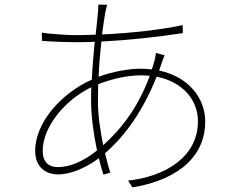

<svg xmlns="http://www.w3.org/2000/svg" viewBox="-20 -793 1040 841"><path d="M432 -157C419 -221 409 -289 409 -348C409 -373 410 -399 410 -424C462 -444 529 -463 598 -463C611 -463 624 -462 636 -461C587 -327 514 -230 432 -157ZM234 -61C192 -61 167 -84 167 -132C167 -237 264 -355 380 -411C379 -391 379 -371 379 -351C379 -284 390 -205 405 -134C342 -83 282 -61 234 -61ZM663 -561C662 -551 660 -541 658 -532C654 -517 650 -503 645 -489C629 -491 611 -492 593 -492C544 -492 473 -479 412 -457C414 -511 419 -564 424 -611C542 -617 671 -631 781 -648L780 -683C688 -663 555 -648 427 -642C432 -681 437 -714 441 -737C443 -748 447 -766 450 -772L411 -773C411 -766 410 -753 409 -738C407 -714 403 -681 399 -641C367 -640 337 -639 307 -639C282 -639 197 -644 163 -650L164 -614C199 -611 275 -608 308 -608C336 -608 365 -609 395 -610C390 -559 385 -502 382 -444C251 -386 134 -258 134 -132C134 -65 176 -29 235 -29C285 -29 352 -54 413 -100C419 -74 426 -50 433 -28L463 -37C455 -63 447 -91 440 -122C531 -200 609 -313 666 -457C783 -434 847 -353 847 -262C847 -106 705 -20 541 -2L560 28C775 -8 879 -119 879 -260C879 -361 809 -456 677 -484C682 -497 686 -511 691 -525C695 -535 697 -542 701 -551Z"/></svg>

Font: Noto Sans T Chinese Thin
Style: Regular
Weight: 100
Designer: Ryoko NISHIZUKA (kana & ideographs); Paul D. Hunt (Latin, Greek & Cyrillic); Wenlong ZHANG (bopomofo); Sandoll Communica
Foundry: Adobe Systems Incorporated
Version: Version 1.000;PS 1;hotconv 1.0.78;makeotf.lib2.5.61930